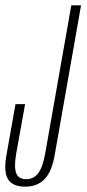

<svg xmlns="http://www.w3.org/2000/svg" viewBox="-34 -695 324 719"><path d="M60 4Q105.5 4 132.8 -24Q160 -52 171 -115.5L269.5 -675H233L135.5 -121.5Q126.5 -70 109.5 -47Q92.5 -24 64 -24Q35.5 -24 26.8 -46.2Q18 -68.5 26.5 -119L60 -305H24L-10 -113.5Q-21 -51 -3.8 -23.5Q13.5 4 60 4Z"/></svg>

Font: Anybody ExtraCondensed ExtraLight
Style: Italic
Weight: 250
Width: 2
Italic angle: -10°
Version: Version 1.113;gftools[0.9.25]